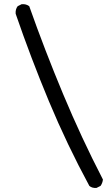

<svg xmlns="http://www.w3.org/2000/svg" viewBox="-20 -835 540 939"><path d="M452.1 84 471.7 74.2Q481.4 60.5 483.4 43Q377.9 -161.1 288.6 -375Q199.2 -588.9 123 -804.7Q107.4 -816.4 85.9 -814.5L66.4 -804.7Q54.7 -789.1 56.6 -767.6Q130.9 -551.8 219.2 -339.8Q307.6 -127.9 417 74.2Q430.7 85.9 452.1 84Z"/></svg>

Font: NaikaiFont
Style: Regular-Lite
Weight: 400
Version: Version 1.67